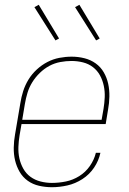

<svg xmlns="http://www.w3.org/2000/svg" viewBox="-20 -775 540 803"><path d="M197 8Q170 8 143.5 2Q117 -4 96 -19Q75 -34 62 -56.5Q49 -79 43 -104.5Q37 -130 37.5 -158Q38 -186 43 -213L65 -343Q69 -369 77 -394Q85 -419 99 -442Q113 -465 133.5 -484Q154 -503 178 -515.5Q202 -528 228 -533Q254 -538 280 -538Q280 -538 280 -538Q280 -538 280 -538Q307 -538 333 -531.5Q359 -525 380 -510Q401 -495 414 -472.5Q427 -450 432.5 -424.5Q438 -399 437.5 -371.5Q437 -344 432 -317L422 -256H70L62 -210Q58 -186 57 -161Q56 -136 61 -113Q66 -90 77.5 -69.5Q89 -49 107.5 -35.5Q126 -22 149.5 -16Q173 -10 197 -10Q226 -10 255.5 -16Q285 -22 311.5 -38.5Q338 -55 356 -81Q374 -107 381 -136H400Q393 -103 373.5 -74Q354 -45 324.5 -26Q295 -7 262 0.5Q229 8 197 8ZM73 -274H405L413 -320Q417 -344 418 -368.5Q419 -393 414 -416.5Q409 -440 398 -460Q387 -480 369 -494Q351 -508 327.5 -514Q304 -520 279 -520Q256 -520 232 -515.5Q208 -511 186.5 -499.5Q165 -488 146.5 -470Q128 -452 115 -431Q102 -410 95 -387Q88 -364 84 -340ZM382 -606 294 -745 312 -755 397 -614ZM212 -606 124 -745 142 -755 227 -614Z"/></svg>

Font: Iosevka Curly Thin Oblique
Style: Regular
Weight: 100
Italic angle: -9°
Monospace: yes
Designer: Belleve Invis
Foundry: Belleve Invis
Version: Version 11.1.0; ttfautohint (v1.8.3)